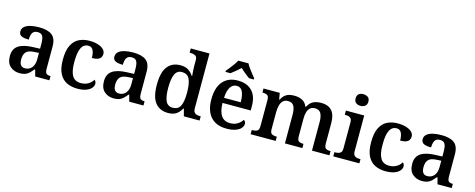

<svg xmlns="http://www.w3.org/2000/svg" viewBox="-35 -1461 5356 2167"><g transform="rotate(15 2643.0 -378.0)"><path d="M203 10Q137 10 92 -29.5Q47 -69 47 -151Q47 -232 103 -271Q159 -310 272 -314L355 -317V-374Q355 -408 350 -434.5Q345 -461 329.5 -476Q314 -491 281 -491Q251 -491 234.5 -477Q218 -463 211.5 -438.5Q205 -414 205 -383Q148 -383 118.5 -397.5Q89 -412 89 -448Q89 -484 115.5 -506Q142 -528 186.5 -538Q231 -548 285 -548Q385 -548 435 -509.5Q485 -471 485 -377V-120Q485 -78 498.5 -63.5Q512 -49 546 -49H549V0H383L363 -75H355Q333 -48 313.5 -29Q294 -10 268 0Q242 10 203 10ZM246 -59Q296 -59 325.5 -95Q355 -131 355 -191V-268L303 -265Q233 -262 206.5 -232.5Q180 -203 180 -146Q180 -59 246 -59Z M875 10Q805 10 750.5 -17Q696 -44 665.5 -104.5Q635 -165 635 -266Q635 -373 666.5 -434.5Q698 -496 751.5 -522Q805 -548 872 -548Q927 -548 970 -535Q1013 -522 1037 -498.5Q1061 -475 1061 -444Q1061 -422 1050.5 -404.5Q1040 -387 1015 -377Q990 -367 947 -367Q947 -401 940.5 -429Q934 -457 918 -474Q902 -491 874 -491Q842 -491 818 -471Q794 -451 780.5 -402.5Q767 -354 767 -267Q767 -163 798 -112Q829 -61 899 -61Q948 -61 985 -83Q1022 -105 1039 -138Q1049 -131 1054.5 -119.5Q1060 -108 1060 -95Q1060 -70 1040.5 -46Q1021 -22 980 -6Q939 10 875 10Z M1302 10Q1236 10 1191 -29.5Q1146 -69 1146 -151Q1146 -232 1202 -271Q1258 -310 1371 -314L1454 -317V-374Q1454 -408 1449 -434.5Q1444 -461 1428.5 -476Q1413 -491 1380 -491Q1350 -491 1333.5 -477Q1317 -463 1310.5 -438.5Q1304 -414 1304 -383Q1247 -383 1217.5 -397.5Q1188 -412 1188 -448Q1188 -484 1214.5 -506Q1241 -528 1285.5 -538Q1330 -548 1384 -548Q1484 -548 1534 -509.5Q1584 -471 1584 -377V-120Q1584 -78 1597.5 -63.5Q1611 -49 1645 -49H1648V0H1482L1462 -75H1454Q1432 -48 1412.5 -29Q1393 -10 1367 0Q1341 10 1302 10ZM1345 -59Q1395 -59 1424.5 -95Q1454 -131 1454 -191V-268L1402 -265Q1332 -262 1305.5 -232.5Q1279 -203 1279 -146Q1279 -59 1345 -59Z M1937 10Q1839 10 1786 -56.5Q1733 -123 1733 -267Q1733 -412 1786 -479.5Q1839 -547 1936 -547Q1993 -547 2029 -523.5Q2065 -500 2087 -464H2093Q2090 -491 2088 -524.5Q2086 -558 2086 -582V-647Q2086 -689 2061.5 -700Q2037 -711 2005 -711H1997V-760H2216V-118Q2216 -88 2227.5 -73Q2239 -58 2258 -53.5Q2277 -49 2299 -49H2304V0H2120L2098 -83H2091Q2069 -40 2032.5 -15Q1996 10 1937 10ZM1971 -61Q2037 -61 2061.5 -112Q2086 -163 2086 -267Q2086 -370 2061.5 -423.5Q2037 -477 1970 -477Q1914 -477 1890 -423Q1866 -369 1866 -267Q1866 -163 1890 -112Q1914 -61 1971 -61Z M2619 10Q2498 10 2434 -62Q2370 -134 2370 -265Q2370 -404 2432 -476Q2494 -548 2607 -548Q2712 -548 2772 -487.5Q2832 -427 2832 -308V-259H2502Q2505 -155 2540.5 -107.5Q2576 -60 2642 -60Q2694 -60 2730 -83Q2766 -106 2784 -137Q2795 -131 2801.5 -120Q2808 -109 2808 -94Q2808 -69 2787.5 -45Q2767 -21 2725 -5.5Q2683 10 2619 10ZM2699 -319Q2699 -396 2678.5 -441.5Q2658 -487 2609 -487Q2562 -487 2535 -444Q2508 -401 2504 -319ZM2444 -619Q2460 -638 2480.5 -664Q2501 -690 2520.5 -717Q2540 -744 2550 -766H2670Q2681 -744 2700 -717Q2719 -690 2740 -664Q2761 -638 2776 -619V-606H2719Q2703 -617 2683 -632.5Q2663 -648 2644 -665Q2625 -682 2610 -696Q2587 -674 2556 -648.5Q2525 -623 2502 -606H2444Z M2900 0V-49H2906Q2941 -49 2962.5 -60.5Q2984 -72 2984 -119V-423Q2984 -466 2963.5 -477.5Q2943 -489 2910 -489H2907V-536H3097L3110 -461H3115Q3135 -499 3158.5 -517.5Q3182 -536 3209 -542Q3236 -548 3267 -548Q3319 -548 3358.5 -528Q3398 -508 3416 -461H3424Q3444 -499 3469 -517.5Q3494 -536 3523 -542Q3552 -548 3583 -548Q3660 -548 3703.5 -502Q3747 -456 3747 -354V-119Q3747 -73 3765.5 -61Q3784 -49 3818 -49H3821V0H3617V-335Q3617 -400 3597 -435.5Q3577 -471 3527 -471Q3492 -471 3470.5 -451Q3449 -431 3440 -398Q3431 -365 3431 -326V-120Q3431 -73 3449.5 -61Q3468 -49 3502 -49H3505V0H3301V-335Q3301 -400 3281.5 -435.5Q3262 -471 3212 -471Q3175 -471 3153.5 -449.5Q3132 -428 3123 -391.5Q3114 -355 3114 -313V-115Q3114 -72 3135.5 -60.5Q3157 -49 3190 -49H3193V0Z M3866 0V-49H3879Q3896 -49 3914 -53.5Q3932 -58 3943 -72Q3954 -86 3954 -115V-424Q3954 -451 3942.5 -465Q3931 -479 3913.5 -483Q3896 -487 3879 -487H3870V-536H4084V-115Q4084 -86 4095.5 -72Q4107 -58 4124 -53.5Q4141 -49 4160 -49H4171V0ZM4013 -630Q3983 -630 3961.5 -646Q3940 -662 3940 -698Q3940 -735 3961.5 -750.5Q3983 -766 4013 -766Q4044 -766 4066.5 -750.5Q4089 -735 4089 -698Q4089 -662 4066.5 -646Q4044 -630 4013 -630Z M4477 10Q4407 10 4352.5 -17Q4298 -44 4267.5 -104.5Q4237 -165 4237 -266Q4237 -373 4268.5 -434.5Q4300 -496 4353.5 -522Q4407 -548 4474 -548Q4529 -548 4572 -535Q4615 -522 4639 -498.5Q4663 -475 4663 -444Q4663 -422 4652.5 -404.5Q4642 -387 4617 -377Q4592 -367 4549 -367Q4549 -401 4542.5 -429Q4536 -457 4520 -474Q4504 -491 4476 -491Q4444 -491 4420 -471Q4396 -451 4382.5 -402.5Q4369 -354 4369 -267Q4369 -163 4400 -112Q4431 -61 4501 -61Q4550 -61 4587 -83Q4624 -105 4641 -138Q4651 -131 4656.5 -119.5Q4662 -108 4662 -95Q4662 -70 4642.5 -46Q4623 -22 4582 -6Q4541 10 4477 10Z M4904 10Q4838 10 4793 -29.5Q4748 -69 4748 -151Q4748 -232 4804 -271Q4860 -310 4973 -314L5056 -317V-374Q5056 -408 5051 -434.5Q5046 -461 5030.5 -476Q5015 -491 4982 -491Q4952 -491 4935.5 -477Q4919 -463 4912.5 -438.5Q4906 -414 4906 -383Q4849 -383 4819.5 -397.5Q4790 -412 4790 -448Q4790 -484 4816.5 -506Q4843 -528 4887.5 -538Q4932 -548 4986 -548Q5086 -548 5136 -509.5Q5186 -471 5186 -377V-120Q5186 -78 5199.5 -63.5Q5213 -49 5247 -49H5250V0H5084L5064 -75H5056Q5034 -48 5014.5 -29Q4995 -10 4969 0Q4943 10 4904 10ZM4947 -59Q4997 -59 5026.5 -95Q5056 -131 5056 -191V-268L5004 -265Q4934 -262 4907.5 -232.5Q4881 -203 4881 -146Q4881 -59 4947 -59Z"/></g></svg>

Font: Noto Serif Vithkuqi SemiBold
Style: Regular
Weight: 600
Version: Version 1.005